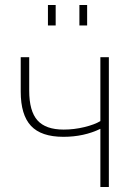

<svg xmlns="http://www.w3.org/2000/svg" viewBox="-20 -749 538 769"><path d="M382 0V-233Q316 -201 234 -201Q145 -201 104 -245Q63 -289 63 -382V-520H97V-386Q97 -304 130 -267Q163 -230 235 -230Q277 -230 318 -240Q359 -250 382 -264V-520H416V0ZM172 -647V-729H203V-647ZM298 -647V-729H329V-647Z"/></svg>

Font: Raleway ExtraLight
Style: Regular
Weight: 200
Designer: Matt McInerney, Pablo Impallari, Rodrigo Fuenzalida
Foundry: Matt McInerney, Pablo Impallari, Rodrigo Fuenzalida
Version: Version 4.026